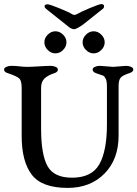

<svg xmlns="http://www.w3.org/2000/svg" viewBox="-20 -913 672 939"><path d="M213 -892Q222 -892 268 -873.5Q314 -855 334 -843Q344 -837 354 -843Q375 -855 420.5 -874Q466 -893 475 -893Q489 -893 489 -882Q489 -875 483 -870L385 -792Q354 -771 344 -770Q337 -770 330 -773Q323 -776 320 -778.5Q317 -781 303 -792L205 -870Q198 -876 198 -882Q198 -892 213 -892ZM213.5 -743.5Q230 -760 251 -760Q272 -760 288.5 -743.5Q305 -727 305 -706Q305 -685 288.5 -668.5Q272 -652 251 -652Q230 -652 213.5 -668.5Q197 -685 197 -706Q197 -727 213.5 -743.5ZM400.5 -743.5Q417 -760 438 -760Q459 -760 475.5 -743.5Q492 -727 492 -706Q492 -685 475.5 -668.5Q459 -652 438 -652Q417 -652 400.5 -668.5Q384 -685 384 -706Q384 -727 400.5 -743.5ZM560 -492V-250Q560 -134 491 -64Q422 6 311 6Q185 6 135.5 -58.5Q86 -123 86 -248V-482Q86 -517 75 -528.5Q64 -540 16 -556Q0 -561 0 -573Q0 -581 11 -586Q22 -591 35 -591Q55 -591 75.5 -588.5Q96 -586 114 -586Q132 -586 171.5 -588.5Q211 -591 228 -591Q241 -591 252 -586Q263 -581 263 -573Q263 -561 248 -556Q214 -545 197.5 -529Q181 -513 181 -484V-284Q181 -157 212.5 -100.5Q244 -44 332 -44Q429 -44 466 -110Q503 -176 503 -304V-490Q503 -516 497 -528Q491 -540 484.5 -543Q478 -546 450 -555Q433 -561 433 -573Q433 -581 444 -586Q455 -591 468 -591Q476 -591 501 -588.5Q526 -586 533 -586Q540 -586 565 -588.5Q590 -591 597 -591Q610 -591 621 -586Q632 -581 632 -573Q632 -562 615 -556Q580 -545 570 -533Q560 -521 560 -492Z"/></svg>

Font: EB Garamond 08
Style: Regular
Weight: 400
Version: Version 0.016 ; ttfautohint (v1.5)